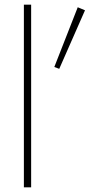

<svg xmlns="http://www.w3.org/2000/svg" viewBox="-20 -800 383 820"><path d="M82 -780V0H113V-780ZM312 -769 212 -514 233 -506 343 -756Z"/></svg>

Font: Jost ExtraLight
Style: Regular
Weight: 250
Version: Version 3.710